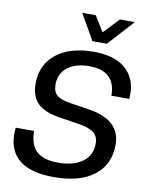

<svg xmlns="http://www.w3.org/2000/svg" viewBox="-100 -997 829 1078"><g transform="rotate(10 315.0 -458.0)"><path d="M281 10Q153 10 87.5 -41Q22 -92 22 -192Q22 -202 24 -226H129Q129 -148 168.5 -111Q208 -74 292 -74Q379 -74 430.5 -111Q482 -148 482 -216Q482 -257 454.5 -278.5Q427 -300 356 -310L259 -325Q172 -338 131.5 -377Q91 -416 91 -488Q91 -598 169.5 -660Q248 -722 383 -722Q500 -722 562.5 -669Q625 -616 625 -522Q625 -505 624 -496H522Q522 -638 371 -638Q296 -638 249 -603Q202 -568 202 -503Q202 -462 225.5 -442.5Q249 -423 311 -414L408 -399Q593 -372 593 -229Q593 -116 512 -53Q431 10 281 10ZM446 -779H364L280 -926H357L411 -838L495 -926H580Z"/></g></svg>

Font: Creato Display Medium
Style: Italic
Weight: 500
Italic angle: -10°
Version: Version 1.000